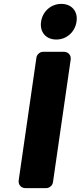

<svg xmlns="http://www.w3.org/2000/svg" viewBox="-20 -966 414 986"><path d="M295 -946C242 -946 199 -908 191 -855C183 -801 216 -763 269 -763C322 -763 365 -801 373 -855C381 -908 348 -946 295 -946ZM252 -30 343 -660C346 -682 331 -700 308 -700H201C185 -700 169 -686 167 -670L76 -40C73 -18 88 0 110 0H218C234 0 250 -14 252 -30Z"/></svg>

Font: Trueno
Style: RoundBdIt
Weight: 700
Designer: Julieta Ulanovsky, Jasper
Foundry: Julieta Ulanovsky, Cannot Into Space Fonts
Version: Version 3.001